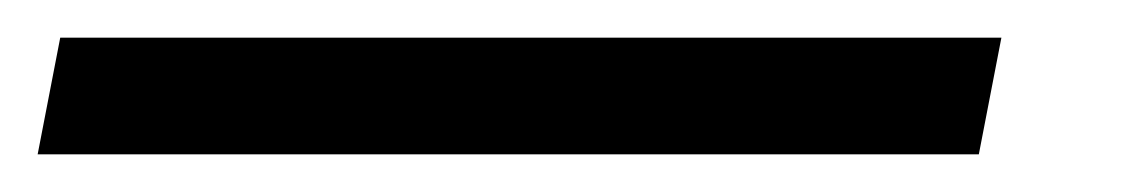

<svg xmlns="http://www.w3.org/2000/svg" viewBox="-85 -20 605 102"><path d="M-65 62 -53 0H447L435 62Z"/></svg>

Font: Montserrat Medium
Style: Italic
Weight: 500
Italic angle: -11.3°
Designer: Julieta Ulanovsky
Foundry: Julieta Ulanovsky
Version: Version 9.000; ttfautohint (v1.8.4.7-5d5b)